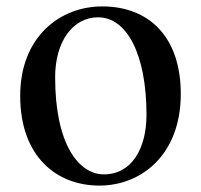

<svg xmlns="http://www.w3.org/2000/svg" viewBox="-20 -563 628 599"><path d="M290 16C421 16 544 -80 544 -270C544 -450 443 -543 299 -543C166 -543 43 -447 43 -264C43 -74 157 16 290 16ZM304 -19C225 -19 152 -114 152 -322C152 -433 207 -509 286 -509C375 -509 437 -395 437 -205C437 -98 390 -19 304 -19Z"/></svg>

Font: Noto Serif JP SemiBold
Style: Regular
Weight: 600
Designer: Ryoko NISHIZUKA 西塚涼子 (kana & ideographs); Frank Grießhammer (Latin, Greek & Cyrillic); Wenlong ZHANG 张文龙 (bopomofo); San
Foundry: Adobe
Version: Version 2.001;hotconv 1.1.0;makeotfexe 2.6.0